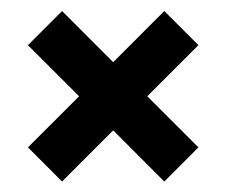

<svg xmlns="http://www.w3.org/2000/svg" viewBox="-20 -489 415 352"><path d="M187.5 -250 93.8 -156.2 31.2 -218.8 125 -312.5 31.2 -406.2 93.8 -468.8 187.5 -375 281.2 -468.8 343.8 -406.2 250 -312.5 343.8 -218.8 281.2 -156.2Z"/></svg>

Font: OswaldRegular
Style: Regular
Weight: 400
Designer: vernon adams
Foundry: vernon adams
Version: Version 1.000